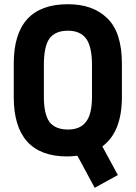

<svg xmlns="http://www.w3.org/2000/svg" viewBox="-20 -725 640 906"><path d="M536.1 101.1 426.8 161.1 345.2 9.8Q316.9 13.2 296.9 13.2Q171.4 13.2 108.2 -57.1Q44.9 -127.4 44.9 -267.1V-424.8Q44.9 -705.1 300.8 -705.1Q418.5 -705.1 485.8 -639.2Q555.2 -572.8 555.2 -424.8V-267.1Q555.2 -102.1 462.9 -34.2ZM213.9 -148.9Q241.7 -113.8 300.8 -113.8Q359.4 -113.8 386.2 -150.9Q414.1 -186 414.1 -269V-418Q414.1 -505.4 386.2 -543Q358.4 -580.1 300.8 -580.1Q241.2 -580.1 213.9 -543.9Q187 -506.8 187 -418V-269Q187 -186 213.9 -148.9Z"/></svg>

Font: D-DIN-PRO ExtraBold
Style: Bold
Weight: 800
Designer: Charles Nix
Foundry: CyberFei
Version: Version 1.000;hotconv 1.0.109;makeotfexe 2.5.65596